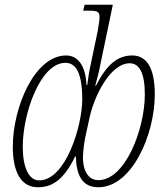

<svg xmlns="http://www.w3.org/2000/svg" viewBox="-20 -780 703 810"><path d="M140 10C192 10 245 -12 297 -120H300C302 -42 326 10 395 10C536 10 633 -211 633 -382C633 -488 602 -546 538 -546C474 -546 429 -505 385 -419H382C390 -447 398 -479 404 -511L456 -760H337L331 -735H355C391 -735 400 -731 400 -707C400 -696 396 -670 392 -648L363 -510C357 -484 352 -452 348 -421H345C341 -507 306 -546 259 -546C126 -546 34 -327 34 -161C34 -52 70 10 140 10ZM145 -19C102 -19 76 -73 76 -161C76 -301 150 -515 256 -515C298 -515 327 -477 327 -360C327 -251 258 -19 145 -19ZM395 -20C355 -20 329 -56 330 -120C331 -144 334 -172 340 -202L359 -289C378 -374 445 -513 527 -513C568 -513 591 -472 591 -382C591 -234 508 -20 395 -20Z"/></svg>

Font: Noto Serif Condensed ExtraLight
Style: Italic
Weight: 200
Width: 3
Italic angle: -12°
Designer: Monotype Design Team
Foundry: Monotype Imaging Inc.
Version: Version 2.013